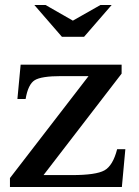

<svg xmlns="http://www.w3.org/2000/svg" viewBox="-20 -752 560 772"><path d="M484 -152 470 0H20V-36L336 -446H226Q146 -446 119.5 -429.5Q93 -413 83 -354H50L63 -492H469V-456L155 -48H269Q366 -48 400 -67Q434 -86 451 -152ZM318 -604H229L118 -732H163L273 -669L384 -732H429Z"/></svg>

Font: Kolar Light
Style: Regular
Weight: 300
Designer: Ramakrishna Saiteja (Kannada); Shiva Nallaperumal (Latin)
Foundry: Indian Type Foundry
Version: Version 1.001;PS 1.0;hotconv 1.0.88;makeotf.lib2.5.647800